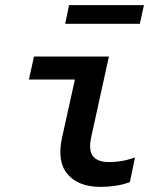

<svg xmlns="http://www.w3.org/2000/svg" viewBox="-20 -722 640 751"><path d="M374 9Q286 9 244 -41Q202 -91 223 -185L273 -411H93L113 -501H406L336 -182Q326 -132 344.5 -110Q363 -88 407 -88Q431 -88 455 -92Q479 -96 508 -106L488 -10Q463 0 432.5 4.5Q402 9 374 9ZM235 -629 250 -702H543L527 -629Z"/></svg>

Font: Red Hat Mono Medium
Style: Italic
Weight: 500
Italic angle: -12°
Monospace: yes
Designer: Pentagram, MCKL
Foundry: Pentagram, MCKL
Version: Version 1.023; ttfautohint (v1.8.3)